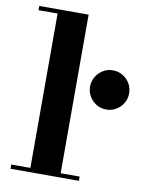

<svg xmlns="http://www.w3.org/2000/svg" viewBox="-85 -810 664 871"><g transform="rotate(10 247.5 -375.0)"><path d="M252 -750V-19.5H339.5V0H24.5V-19.5H112.5V-730.5H24.5V-750ZM405 -340Q380 -340 359.8 -352.2Q339.5 -364.5 327.2 -385Q315 -405.5 315 -430Q315 -454.5 327.2 -475.2Q339.5 -496 359.8 -508.2Q380 -520.5 405 -520.5Q429.5 -520.5 450.2 -508.2Q471 -496 483 -475.2Q495 -454.5 495 -430Q495 -405.5 483 -385Q471 -364.5 450.2 -352.2Q429.5 -340 405 -340Z"/></g></svg>

Font: Bodoni Moda
Style: Bold
Weight: 700
Designer: Owen Earl
Foundry: indestructible type
Version: Version 2.005